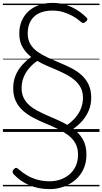

<svg xmlns="http://www.w3.org/2000/svg" viewBox="-20 -910 706 1324"><path d="M323 394Q283 394 247.5 387Q212 380 181 366.5Q150 353 123.5 334.5Q97 316 75 292Q67 283 66.5 275Q66 267 74 258Q85 247 92 247.5Q99 248 112 260Q138 283 170.5 301.5Q203 320 241 330Q279 340 323 340Q362 340 396.5 328Q431 316 458.5 293Q486 270 502 235.5Q518 201 518 157Q518 110 499.5 77.5Q481 45 448.5 21Q416 -3 376.5 -22Q337 -41 294.5 -58.5Q252 -76 212.5 -96.5Q173 -117 141 -144.5Q109 -172 90 -210.5Q71 -249 71 -302Q71 -349 87 -388.5Q103 -428 131.5 -460Q160 -492 195 -517Q159 -545 136 -584Q113 -623 113 -680Q113 -728 130.5 -767.5Q148 -807 178.5 -834Q209 -861 250.5 -875.5Q292 -890 341 -890Q392 -890 434 -876.5Q476 -863 511 -841Q546 -819 573 -792Q583 -784 582.5 -776.5Q582 -769 573 -762Q563 -752 555 -751.5Q547 -751 537 -760Q511 -783 480 -800Q449 -817 415 -827Q381 -837 341 -837Q286 -837 248 -818Q210 -799 190.5 -764Q171 -729 171 -680Q171 -636 189.5 -605.5Q208 -575 239 -553Q270 -531 309 -513Q348 -495 389.5 -478Q431 -461 470.5 -441Q510 -421 541 -393.5Q572 -366 590.5 -327.5Q609 -289 609 -236Q609 -190 593 -150.5Q577 -111 549.5 -79Q522 -47 486 -22Q526 8 551 50.5Q576 93 576 157Q576 213 555 257.5Q534 302 498 332Q462 362 417 378Q372 394 323 394ZM444 -49Q476 -71 500.5 -99.5Q525 -128 538.5 -162.5Q552 -197 552 -236Q552 -275 537.5 -303.5Q523 -332 498.5 -354Q474 -376 442.5 -393Q411 -410 376 -425.5Q341 -441 305 -456Q269 -471 237 -490Q205 -468 180.5 -439Q156 -410 142.5 -376Q129 -342 129 -302Q129 -264 143 -235.5Q157 -207 181 -185.5Q205 -164 237 -147Q269 -130 304.5 -114.5Q340 -99 375.5 -83.5Q411 -68 444 -49ZM0 365H666V375H0ZM0 -20H666V0H0ZM0 -505H666V-500H0ZM0 -885H666V-875H0Z"/></svg>

Font: Playwrite GB J Guides
Style: Regular
Weight: 400
Designer: Veronika Burian, José Scaglione
Foundry: TypeTogether
Version: Version 1.003